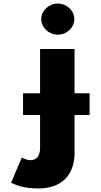

<svg xmlns="http://www.w3.org/2000/svg" viewBox="-20 -790 569 1085"><path d="M213.1 -682C213.1 -634 256 -594 306.6 -594C357.2 -594 400.1 -634 400.1 -682C400.1 -730 357.2 -770 306.6 -770C256 -770 213.1 -730 213.1 -682ZM206.5 -513V-263H110.2V-140H206.5V45C206.5 93 185.6 115 152.6 115C128.4 115 103.1 100 103.1 100L42.6 243C70.1 254 105.3 275 197.7 275C352.8 275 401.2 170 401.2 79V-140H486.4V-263H401.2V-513Z"/></svg>

Font: Hussar
Style: BdWide
Weight: 700
Foundry: Cannot Into Space Fonts
Version: Version 2.00